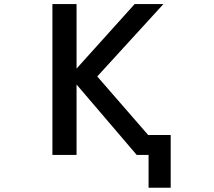

<svg xmlns="http://www.w3.org/2000/svg" viewBox="-20 -751 1040 932"><path d="M351.6 -340.8V1H234.4V-731.4H351.6V-418L633.8 -731.4H773.4L452.1 -379.9L699.2 -95.7H808.6V160.2H701.2V1H695.3H643.6Z"/></svg>

Font: GenEi Gothic M SemiBold
Style: Regular
Weight: 500
Designer: o_tamon (Modified); [Source Han Sans]
Ryoko NISHIZUKA  (kana & ideographs); Paul D. Hunt (Latin, Greek & Cyrillic); Wenl
Version: Version 1.1a;Original Version 1.004